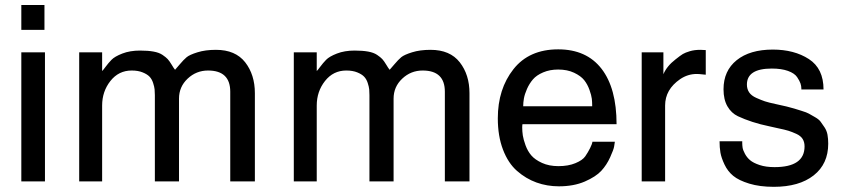

<svg xmlns="http://www.w3.org/2000/svg" viewBox="-20 -719 3344 761"><path d="M156.2 -600.6H64.5V-699.2H156.2ZM158.2 0H64.5V-511.7H158.2Z M990.2 0H892.6V-353.5V-355.5Q892.6 -439.5 804.7 -439.5Q757.8 -439.5 723.6 -407.2Q689.5 -375 689.5 -328.1V0H593.8V-334Q593.8 -335 593.8 -337.4Q593.8 -339.8 593.8 -341.8Q593.8 -354.5 592.8 -364.7Q591.8 -375 586.9 -390.1Q582 -405.3 572.8 -415Q563.5 -424.8 545.4 -432.1Q527.3 -439.5 502 -439.5Q450.2 -439.5 417.5 -397.9Q384.8 -356.4 384.8 -300.8V0H293.9V-511.7H384.8V-437.5Q387.7 -439.5 398.4 -454.1Q409.2 -468.8 421.9 -481.9Q434.6 -495.1 464.8 -506.8Q495.1 -518.6 535.2 -518.6Q566.4 -518.6 588.4 -514.6Q610.4 -510.7 624 -501.5Q637.7 -492.2 644.5 -484.9Q651.4 -477.5 660.2 -462.9Q668.9 -448.2 673.8 -442.4Q676.8 -445.3 692.4 -463.9Q708 -482.4 719.7 -492.2Q731.4 -502 762.7 -511.7Q793.9 -521.5 835.9 -521.5Q913.1 -521.5 951.7 -472.2Q990.2 -422.9 990.2 -349.6Z M1840.8 0H1743.2V-353.5V-355.5Q1743.2 -439.5 1655.3 -439.5Q1608.4 -439.5 1574.2 -407.2Q1540 -375 1540 -328.1V0H1444.3V-334Q1444.3 -335 1444.3 -337.4Q1444.3 -339.8 1444.3 -341.8Q1444.3 -354.5 1443.4 -364.7Q1442.4 -375 1437.5 -390.1Q1432.6 -405.3 1423.3 -415Q1414.1 -424.8 1396 -432.1Q1377.9 -439.5 1352.5 -439.5Q1300.8 -439.5 1268.1 -397.9Q1235.4 -356.4 1235.4 -300.8V0H1144.5V-511.7H1235.4V-437.5Q1238.3 -439.5 1249 -454.1Q1259.8 -468.8 1272.5 -481.9Q1285.2 -495.1 1315.4 -506.8Q1345.7 -518.6 1385.7 -518.6Q1417 -518.6 1439 -514.6Q1460.9 -510.7 1474.6 -501.5Q1488.3 -492.2 1495.1 -484.9Q1502 -477.5 1510.7 -462.9Q1519.5 -448.2 1524.4 -442.4Q1527.3 -445.3 1543 -463.9Q1558.6 -482.4 1570.3 -492.2Q1582 -502 1613.3 -511.7Q1644.5 -521.5 1686.5 -521.5Q1763.7 -521.5 1802.2 -472.2Q1840.8 -422.9 1840.8 -349.6Z M2053.7 -297.9H2327.1Q2327.1 -299.8 2327.1 -302.7Q2327.1 -314.5 2325.7 -327.6Q2324.2 -340.8 2316.4 -362.8Q2308.6 -384.8 2295.4 -401.4Q2282.2 -418 2255.4 -430.7Q2228.5 -443.4 2192.4 -443.4Q2159.2 -443.4 2132.8 -432.1Q2106.4 -420.9 2092.3 -404.3Q2078.1 -387.7 2068.8 -366.7Q2059.6 -345.7 2056.6 -329.1Q2053.7 -312.5 2053.7 -297.9ZM2328.1 -157.2H2417Q2416 -150.4 2414.1 -138.2Q2412.1 -126 2398.4 -95.7Q2384.8 -65.4 2363.3 -42Q2341.8 -18.6 2297.9 0.5Q2253.9 19.5 2195.3 19.5Q2148.4 19.5 2106.4 4.4Q2064.5 -10.7 2029.3 -41.5Q1994.1 -72.3 1973.6 -126Q1953.1 -179.7 1953.1 -250Q1953.1 -366.2 2015.1 -444.8Q2077.1 -523.4 2192.4 -523.4Q2304.7 -523.4 2364.3 -446.3Q2423.8 -369.1 2423.8 -226.6H2050.8Q2049.8 -221.7 2049.8 -213.9Q2049.8 -198.2 2052.2 -182.1Q2054.7 -166 2063 -143.1Q2071.3 -120.1 2085.9 -103Q2100.6 -85.9 2128.4 -73.2Q2156.2 -60.5 2193.4 -60.5Q2232.4 -60.5 2260.7 -72.3Q2289.1 -84 2299.8 -99.6Q2310.5 -115.2 2318.8 -131.8Q2327.1 -148.4 2328.1 -157.2Z M2616.2 0H2523.4V-511.7H2609.4V-424.8Q2623 -457 2657.2 -483.4Q2676.8 -499 2686.5 -504.9Q2696.3 -510.7 2714.4 -516.1Q2732.4 -521.5 2755.9 -521.5Q2765.6 -521.5 2777.3 -520.5V-422.9Q2774.4 -422.9 2762.7 -424.3Q2751 -425.8 2741.2 -425.8Q2706.1 -425.8 2675.8 -405.3Q2616.2 -364.3 2616.2 -300.8Z M3262.7 -149.4Q3262.7 -69.3 3205.1 -23.9Q3147.5 21.5 3046.9 21.5Q2991.2 21.5 2949.7 8.8Q2908.2 -3.9 2886.2 -22Q2864.3 -40 2851.6 -66.9Q2838.9 -93.8 2835.4 -114.3Q2832 -134.8 2832 -159.2H2921.9Q2921.9 -157.2 2921.9 -152.3Q2921.9 -143.6 2923.3 -133.8Q2924.8 -124 2932.6 -109.4Q2940.4 -94.7 2953.1 -84Q2965.8 -73.2 2990.7 -64.9Q3015.6 -56.6 3049.8 -56.6Q3168.9 -56.6 3168.9 -138.7Q3168.9 -156.2 3161.1 -168.5Q3153.3 -180.7 3136.2 -188.5Q3119.1 -196.3 3105 -200.7Q3090.8 -205.1 3064.9 -210.4Q3039.1 -215.8 3027.3 -218.8Q2994.1 -225.6 2962.4 -235.8Q2930.7 -246.1 2904.8 -258.3Q2878.9 -270.5 2863.3 -297.4Q2847.7 -324.2 2847.7 -365.2Q2847.7 -438.5 2899.9 -480.5Q2952.1 -522.5 3043 -522.5Q3127.9 -522.5 3186 -484.9Q3244.1 -447.3 3244.1 -364.3H3156.2Q3156.2 -366.2 3156.2 -368.2Q3156.2 -377.9 3152.8 -388.2Q3149.4 -398.4 3139.2 -413.6Q3128.9 -428.7 3103 -438Q3077.1 -447.3 3039.1 -447.3Q2940.4 -447.3 2940.4 -383.8Q2940.4 -366.2 2949.2 -353Q2958 -339.8 2977.5 -331.1Q2997.1 -322.3 3011.7 -317.4Q3026.4 -312.5 3056.2 -306.2Q3085.9 -299.8 3097.7 -296.9Q3121.1 -291 3128.4 -288.6Q3135.7 -286.1 3156.7 -279.8Q3177.7 -273.4 3186 -268.6Q3194.3 -263.7 3210 -254.9Q3225.6 -246.1 3232.4 -236.8Q3239.3 -227.5 3248 -214.4Q3256.8 -201.2 3259.8 -185.1Q3262.7 -168.9 3262.7 -149.4Z"/></svg>

Font: Druckschrift BY WOK
Style: Medium
Weight: 400
Version: Version 001.000